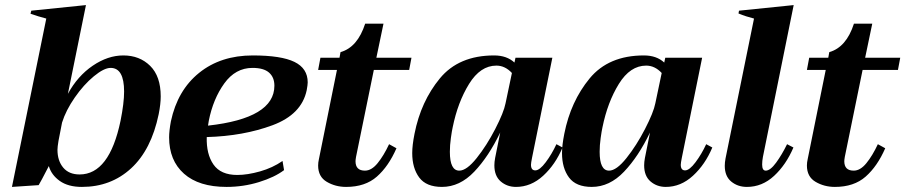

<svg xmlns="http://www.w3.org/2000/svg" viewBox="-20 -725 3560 755"><path d="M162 -652Q131 -660 100 -671L103 -683L318 -705L247 -356Q285 -426 344.5 -466.5Q404 -507 465 -507Q529 -507 570.5 -466Q612 -425 612 -346Q612 -316 604 -276Q575 -136 495.5 -63Q416 10 302 10Q248 10 215 -13.5Q182 -37 172 -72Q139 -8 132 3L27 10ZM454 -250Q468 -320 468 -365Q468 -458 415 -458Q389 -458 349 -425Q309 -392 274 -341.5Q239 -291 224 -243L210 -171Q206 -147 206 -136Q206 -93 228.5 -66Q251 -39 293 -39Q410 -39 454 -250Z M1190 -401Q1190 -392 1186 -370Q1166 -275 1051.5 -232.5Q937 -190 793 -186Q791 -119 819.5 -78Q848 -37 913 -37Q953 -37 1002.5 -51Q1052 -65 1091 -92L1097 -56Q1060 -28 998.5 -9Q937 10 871 10Q762 10 703.5 -42Q645 -94 645 -185Q645 -210 652 -248Q678 -370 763 -438.5Q848 -507 974 -507Q1086 -507 1138 -481.5Q1190 -456 1190 -401ZM973 -458Q906 -458 862 -397Q818 -336 801 -250L798 -231Q1059 -260 1059 -388Q1059 -421 1038 -439.5Q1017 -458 973 -458Z M1380 -108Q1378 -96 1378 -91Q1378 -54 1415 -54Q1441 -54 1465 -83.5Q1489 -113 1510 -158L1539 -142Q1508 -71 1462 -30.5Q1416 10 1341 10Q1299 10 1265 -10Q1231 -30 1231 -74Q1231 -86 1234 -99L1305 -450H1231L1240 -498H1315L1319 -520Q1386 -539 1416 -632H1488L1460 -498H1598L1589 -450H1450Z M1601 -123Q1601 -154 1610 -199Q1635 -326 1709.5 -416.5Q1784 -507 1923 -507Q1973 -507 2003 -479L2007 -498H2152L2072 -104Q2068 -84 2068 -77Q2068 -55 2085 -55Q2102 -55 2126 -87Q2150 -119 2168 -158L2192 -145Q2164 -78 2116 -34Q2068 10 2009 10Q1974 10 1949 -11.5Q1924 -33 1924 -75Q1924 -88 1927 -104L1947 -204Q1902 -110 1845 -50Q1788 10 1718 10Q1656 10 1628.5 -27Q1601 -64 1601 -123ZM1968 -319 1993 -438Q1966 -467 1932 -467Q1869 -467 1824.5 -395Q1780 -323 1760 -224Q1757 -211 1753 -182.5Q1749 -154 1749 -128Q1749 -54 1786 -54Q1815 -54 1854.5 -103.5Q1894 -153 1927.5 -218Q1961 -283 1968 -319Z M2190 -123Q2190 -154 2199 -199Q2224 -326 2298.5 -416.5Q2373 -507 2512 -507Q2562 -507 2592 -479L2596 -498H2741L2661 -104Q2657 -84 2657 -77Q2657 -55 2674 -55Q2691 -55 2715 -87Q2739 -119 2757 -158L2781 -145Q2753 -78 2705 -34Q2657 10 2598 10Q2563 10 2538 -11.5Q2513 -33 2513 -75Q2513 -88 2516 -104L2536 -204Q2491 -110 2434 -50Q2377 10 2307 10Q2245 10 2217.5 -27Q2190 -64 2190 -123ZM2557 -319 2582 -438Q2555 -467 2521 -467Q2458 -467 2413.5 -395Q2369 -323 2349 -224Q2346 -211 2342 -182.5Q2338 -154 2338 -128Q2338 -54 2375 -54Q2404 -54 2443.5 -103.5Q2483 -153 2516.5 -218Q2550 -283 2557 -319Z M2830 -73Q2830 -86 2833 -102L2945 -652Q2913 -660 2884 -672L2886 -683L3101 -705L2980 -108Q2977 -92 2977 -78Q2977 -54 2991 -54Q3009 -54 3032 -85.5Q3055 -117 3075 -158L3100 -145Q3071 -77 3024 -33.5Q2977 10 2917 10Q2881 10 2855.5 -11Q2830 -32 2830 -73Z M3302 -108Q3300 -96 3300 -91Q3300 -54 3337 -54Q3363 -54 3387 -83.5Q3411 -113 3432 -158L3461 -142Q3430 -71 3384 -30.5Q3338 10 3263 10Q3221 10 3187 -10Q3153 -30 3153 -74Q3153 -86 3156 -99L3227 -450H3153L3162 -498H3237L3241 -520Q3308 -539 3338 -632H3410L3382 -498H3520L3511 -450H3372Z"/></svg>

Font: Trirong
Style: Bold Italic
Weight: 700
Italic angle: -12°
Designer: Katatrad Team
Foundry: CadsonDemak
Version: Version 1.001